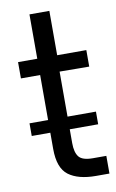

<svg xmlns="http://www.w3.org/2000/svg" viewBox="-86 -797 510 845"><g transform="rotate(-10 169.0 -374.5)"><path d="M272.9 -78.1H333V1H272.9Q193.8 1 150.9 -31Q107.9 -63 107.9 -148.9V-221.2H24.9V-277.8H107.9V-479H22V-551.8H107.9V-750H196.8V-551.8H327.1V-478L194.8 -479V-277.8H321.8V-221.2H194.8V-159.2Q194.8 -118.2 210.4 -98.1Q226.1 -78.1 272.9 -78.1Z"/></g></svg>

Font: ø
Style: ø
Weight: 400
Designer: Samuel Oakes
Foundry: Samuel Oakes
Version: Version 1.000;PS 001.000;hotconv 1.0.88;makeotf.lib2.5.64775